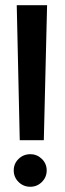

<svg xmlns="http://www.w3.org/2000/svg" viewBox="-20 -695 248 734"><path d="M55.5 -159 44 -675H160L147.5 -159ZM96 19Q69.5 19 51 0.8Q32.5 -17.5 32.5 -43.5Q32.5 -69.5 51 -87.5Q69.5 -105.5 96 -105.5Q121.5 -105.5 140 -87.5Q158.5 -69.5 158.5 -43.5Q158.5 -17.5 140 0.8Q121.5 19 96 19Z"/></svg>

Font: Anybody ExtraExpanded
Style: Regular
Weight: 400
Width: 8
Designer: Tyler Finck
Foundry: Etcetera Type Company
Version: Version 1.010; ttfautohint (v1.8.3) -l 8 -r 50 -G 200 -x 14 